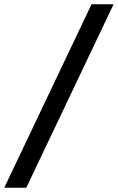

<svg xmlns="http://www.w3.org/2000/svg" viewBox="-115 -831 556 906"><path d="M317 -811H421L9 55H-95Z"/></svg>

Font: Krub
Style: Bold Italic
Weight: 700
Italic angle: -8°
Designer: Ekaluck Peanpanawate
Foundry: Cadson Demak Co.,Ltd.
Version: Version 1.000; ttfautohint (v1.6)